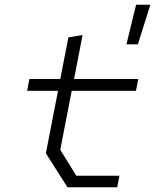

<svg xmlns="http://www.w3.org/2000/svg" viewBox="-20 -794 660 814"><path d="M266 0H477L486.5 -49H303.5L235.5 -159L284 -409H556.5L566 -459H294L330 -645.5L270 -635.5L235.5 -459H104.5L95 -409H226L174.5 -144ZM516 -606H564.5L617.5 -774H557Z"/></svg>

Font: Monaspace Krypton ExtraLight
Style: Italic
Weight: 200
Italic angle: -11°
Designer: Riley Cran & the Lettermatic Team
Foundry: Lettermatic
Version: Version 1.101 (Monaspace Krypton)